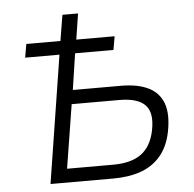

<svg xmlns="http://www.w3.org/2000/svg" viewBox="-51 -756 815 808"><g transform="rotate(-5 356.5 -352.5)"><path d="M130 0 215 -539H70L80 -596H224L242 -705H308L291 -596H453L443 -539H281L258 -386H461Q531 -386 576.5 -364Q622 -342 639 -295.5Q656 -249 641 -174Q628 -112 594.5 -73.5Q561 -35 511 -17.5Q461 0 396 0ZM205 -58H400Q476 -58 518.5 -89Q561 -120 575 -187Q590 -261 558.5 -294Q527 -327 449 -327H248Z"/></g></svg>

Font: Nunito Sans 7pt SemiCondensed Light
Style: Italic
Weight: 300
Width: 4
Italic angle: -9°
Designer: Vernon Adams
Foundry: Vernon Adams
Version: Version 3.101;gftools[0.9.27]